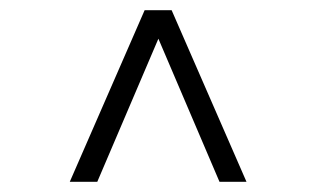

<svg xmlns="http://www.w3.org/2000/svg" viewBox="-20 -688 622 377"><path d="M117 -331 264 -668H317L464 -331H411L291 -612L171 -331Z"/></svg>

Font: Gantari Light
Style: Regular
Weight: 300
Designer: Anugrah Pasau
Foundry: Lafontype
Version: Version 1.000; ttfautohint (v1.8.3)